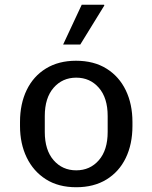

<svg xmlns="http://www.w3.org/2000/svg" viewBox="-20 -776 640 806"><path d="M300 10Q225 10 172.5 -23.5Q120 -57 92 -115Q64 -173 64 -247V-264Q64 -340 92 -398Q120 -456 173 -488.5Q226 -521 299 -521Q374 -521 427 -488Q480 -455 508 -397Q536 -339 536 -264V-247Q536 -171 508 -113Q480 -55 427 -22.5Q374 10 300 10ZM300 -61Q358 -61 395 -103.5Q432 -146 432 -222V-289Q432 -365 395 -407.5Q358 -450 300 -450Q242 -450 205 -407.5Q168 -365 168 -289V-222Q168 -146 205 -103.5Q242 -61 300 -61ZM245 -589 323 -756H417L418 -753L317 -589Z"/></svg>

Font: Chivo Mono
Style: Regular
Weight: 400
Monospace: yes
Designer: Hector Gatti
Foundry: Omnibus-Type
Version: Version 1.008; ttfautohint (v1.8.4.7-5d5b)